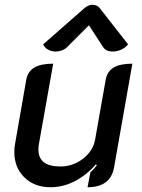

<svg xmlns="http://www.w3.org/2000/svg" viewBox="-20 -776 596 805"><path d="M458 -73Q443 9 347 9L359 -54Q370 -62 386 -83L382 -87Q342 -41 293 -16Q244 9 192 9Q124 9 82 -32.5Q40 -74 40 -139Q40 -156 43 -172L90 -441Q96 -476 123.5 -492.5Q151 -509 203 -509L144 -177Q141 -162 141 -149Q141 -78 233 -78Q286 -78 328.5 -111Q371 -144 379 -192L423 -441Q429 -476 456 -492.5Q483 -509 535 -509ZM213 -560Q196 -560 181.5 -568Q167 -576 161 -590L333 -741Q350 -756 368 -756Q387 -756 399 -741L517 -590Q506 -576 488.5 -568Q471 -560 453 -560Q424 -560 412 -579L353 -670L262 -579Q253 -570 240 -565Q227 -560 213 -560Z"/></svg>

Font: K2D Medium
Style: Italic
Weight: 500
Italic angle: -10°
Designer: Katatrad Aksorn Co.,Ltd.
Foundry: Cadson Demak Co.,Ltd.
Version: Version 1.000; ttfautohint (v1.6)